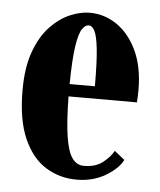

<svg xmlns="http://www.w3.org/2000/svg" viewBox="-44 -571 519 621"><g transform="rotate(5 215.0 -261.0)"><path d="M226.5 10Q172 10 127 -17.8Q82 -45.5 55 -106Q28 -166.5 28 -263.5Q28 -337.5 46.8 -388.8Q65.5 -440 95.5 -471.5Q125.5 -503 159.2 -517.2Q193 -531.5 223 -531.5Q271.5 -531.5 312 -503.5Q352.5 -475.5 377 -423Q401.5 -370.5 401.5 -296.5Q401.5 -277 400 -256H178Q179 -174 186.5 -125.8Q194 -77.5 208.8 -57Q223.5 -36.5 246.5 -36.5Q285 -36.5 308.5 -55.2Q332 -74 342.5 -93.5L375.5 -67Q362.5 -39.5 321.8 -14.8Q281 10 226.5 10ZM223 -490.5Q212 -490.5 202 -476Q192 -461.5 185.5 -419.8Q179 -378 178 -296H260Q260 -377 255.2 -418.8Q250.5 -460.5 242.2 -475.5Q234 -490.5 223 -490.5Z"/></g></svg>

Font: Imbue 10pt Black
Style: Regular
Weight: 900
Designer: Tyler Finck
Foundry: Etcetera Type Company
Version: Version 1.102; ttfautohint (v1.8.3)